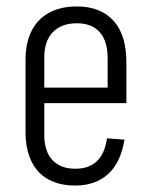

<svg xmlns="http://www.w3.org/2000/svg" viewBox="-20 -567 470 594"><path d="M213 7Q164 7 129.5 -12Q95 -31 77 -68.5Q59 -106 59 -158V-382Q59 -435 78 -472Q97 -509 132.5 -528Q168 -547 218 -547Q291 -547 331 -503Q371 -459 371 -374V-248H106V-296H323L313 -262V-387Q313 -440 288.5 -467.5Q264 -495 218 -495Q170 -495 143.5 -467.5Q117 -440 117 -389V-150Q117 -99 142 -72Q167 -45 213 -45Q255 -45 279.5 -68Q304 -91 311 -139L365 -135Q354 -65 315 -29Q276 7 213 7Z"/></svg>

Font: Pathway Extreme Condensed Thin
Style: Regular
Weight: 250
Width: 3
Version: Version 1.001;gftools[0.9.26]